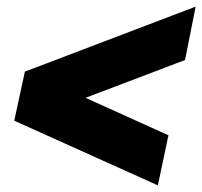

<svg xmlns="http://www.w3.org/2000/svg" viewBox="-20 -559 610 579"><path d="M456 0 23 -195 55 -343 570 -539 538 -378 238 -264 488 -151Z"/></svg>

Font: Plus Jakarta Display
Style: Bold Italic
Weight: 700
Italic angle: -12°
Designer: Gumpita Rahayu
Foundry: Tokotype Studio
Version: Version 1.000;hotconv 1.0.109;makeotfexe 2.5.65596